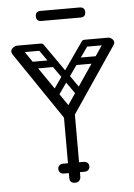

<svg xmlns="http://www.w3.org/2000/svg" viewBox="-58 -905 663 949"><g transform="rotate(-5 273.5 -430.5)"><path d="M276 0Q249 0 249 -26Q249 -81 249 -111.5Q249 -142 249 -158.5Q249 -175 249 -187Q249 -199 249 -215.5Q249 -232 249 -262.5Q249 -293 249 -348Q249 -374 276 -374Q304 -374 304 -350V-28Q304 -16 297 -8Q290 0 276 0ZM24 -657Q18 -666 18 -673Q18 -685 31 -694Q42 -700 49 -700Q60 -700 67 -690L276 -385L481 -687Q491 -700 501 -700Q510 -700 516 -695Q529 -686 529 -674Q529 -668 524 -661L273 -290ZM203 -426Q189 -435 199 -449L368 -691Q377 -705 392 -695Q407 -685 398 -671L228 -430Q217 -416 203 -426ZM519 -682Q519 -665 502 -665H386Q367 -665 367 -682Q367 -700 385 -700H501Q519 -700 519 -682ZM463 -596Q463 -579 446 -579H330Q311 -579 311 -596Q311 -614 329 -614H445Q463 -614 463 -596ZM347 -426Q333 -416 322 -430L152 -671Q143 -685 158 -695Q173 -705 182 -691L351 -449Q361 -435 347 -426ZM31 -682Q31 -700 49 -700H165Q183 -700 183 -682Q183 -665 164 -665H48Q31 -665 31 -682ZM87 -596Q87 -614 105 -614H221Q239 -614 239 -596Q239 -579 220 -579H104Q87 -579 87 -596ZM199 -75Q199 -86 206 -92Q213 -99 225 -99H274Q286 -99 293 -93Q300 -86 300 -75Q300 -63 293 -56Q286 -50 274 -50H225Q213 -50 206 -57Q199 -63 199 -75ZM353 -75Q353 -63 346 -57Q339 -50 327 -50H278Q267 -50 259 -56Q252 -63 252 -75Q252 -86 259 -93Q267 -99 278 -99H327Q339 -99 346 -92Q353 -86 353 -75ZM180 -811Q154 -811 154 -836Q154 -861 180 -861H373Q399 -861 399 -836Q399 -811 373 -811Z"/></g></svg>

Font: Agu Display
Style: Regular
Weight: 400
Designer: Oluwaseun Badejo
Version: Version 1.103